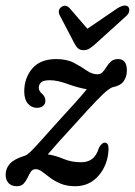

<svg xmlns="http://www.w3.org/2000/svg" viewBox="-25 -652 479 681"><path d="M360 -121Q357 -66 324.5 -28.8Q292 8.5 242 8.5Q211.5 8.5 189.8 -0.8Q168 -10 152.2 -22Q136.5 -34 124.5 -43Q112.5 -52 102 -52Q90.5 -52 84.5 -43Q78.5 -34 73 -22Q67.5 -10 59 -0.8Q50.5 8.5 34 8.5Q15.5 8.5 5.2 -2.8Q-5 -14 -5 -32Q-5 -54.5 10 -71.2Q25 -88 62.5 -99.5Q71 -102.5 81.5 -112.2Q92 -122 113.8 -146Q135.5 -170 176.5 -216Q217 -260 242.2 -288.2Q267.5 -316.5 283 -335.5Q252 -340.5 215.2 -354Q178.5 -367.5 151.5 -367.5Q129 -367.5 120.8 -359.8Q112.5 -352 112.5 -341Q112.5 -329.5 123.5 -320Q136 -309.5 136 -295Q136 -283 127.5 -276.2Q119 -269.5 106.5 -269.5Q87 -269.5 74 -284.5Q61 -299.5 61 -327.5Q61 -375.5 89.5 -409Q118 -442.5 174.5 -442.5Q212 -442.5 237.5 -429Q263 -415.5 282.2 -402Q301.5 -388.5 320.5 -388.5Q332 -388.5 339.5 -396.8Q347 -405 353.5 -415.8Q360 -426.5 369.2 -434.5Q378.5 -442.5 394 -442.5Q425 -442.5 425 -402Q425 -379.5 413.5 -363.8Q402 -348 376 -343Q369 -341.5 356.8 -332.2Q344.5 -323 319.8 -297.5Q295 -272 249 -221Q208 -176.5 185.5 -151.2Q163 -126 144.5 -104.5Q171.5 -100.5 200 -88.5Q228.5 -76.5 262.5 -76.5Q286 -76.5 301.8 -88.2Q317.5 -100 326 -128Q336.5 -146.5 347 -146Q361 -145.5 360 -121ZM316.5 -499Q304 -487.5 293.8 -480.8Q283.5 -474 272 -474Q259 -474 251.8 -480.5Q244.5 -487 238.5 -499L187.5 -596.5Q177.5 -615.5 192.5 -627Q207 -638 222 -623L285 -550L392 -623Q420 -639.5 430.5 -627Q434.5 -622 433.2 -612.5Q432 -603 422 -594.5Z"/></svg>

Font: Fraunces 144pt S100
Style: Italic
Weight: 400
Italic angle: -16°
Version: Version 1.000; ttfautohint (v1.8.3)